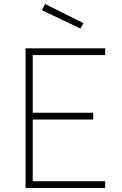

<svg xmlns="http://www.w3.org/2000/svg" viewBox="-20 -942 612 962"><path d="M108 0V-700H507V-666H144V-377H447V-343H144V-34H507V0ZM206 -922 398 -826 383 -799 190 -891Z"/></svg>

Font: TypoPRO Titillium Maps
Style: 1 wt
Weight: 100
Designer: Campivisivi
Foundry: Accademia di Belle Arti di Urbino and students of MA course of Visual design
Version: Version 001.001